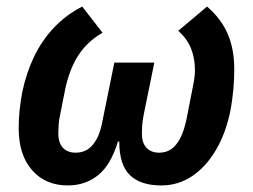

<svg xmlns="http://www.w3.org/2000/svg" viewBox="-20 -554 773 586"><path d="M451 -363 419 -206Q415 -187 414 -172Q413 -157 413 -147Q413 -118 427 -103Q441 -88 466 -88Q486 -88 501.5 -98Q517 -108 529.5 -131Q542 -154 550 -194L568 -286Q571 -300 573 -314Q575 -328 575 -340Q575 -376 563 -406Q551 -436 524 -460L612 -534Q655 -497 675 -450.5Q695 -404 695 -343Q695 -310 692 -279Q689 -248 684 -220Q670 -149 639.5 -97Q609 -45 566.5 -16.5Q524 12 472 12Q409 12 376.5 -19.5Q344 -51 344 -122H340Q318 -50 279 -19Q240 12 187 12Q119 12 78 -34.5Q37 -81 37 -163Q37 -191 40 -219Q43 -247 48 -273Q60 -331 84 -381Q108 -431 145 -470Q182 -509 231 -534L293 -454Q246 -427 219 -385Q192 -343 179 -282L164 -206Q160 -189 159 -173Q158 -157 158 -147Q158 -118 172 -103Q186 -88 211 -88Q232 -88 247.5 -98Q263 -108 275 -129.5Q287 -151 293 -186L329 -363Z"/></svg>

Font: IBM Plex Sans SemiBold
Style: Italic
Weight: 600
Italic angle: -11.31°
Designer: Mike Abbink, Paul van der Laan, Pieter van Rosmalen
Foundry: Bold Monday
Version: Version 3.201